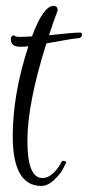

<svg xmlns="http://www.w3.org/2000/svg" viewBox="-20 -502 293 639"><path d="M47.2 -346.4Q16 -346.4 16 -372Q16 -381.6 24 -384Q24.8 -384.8 26.4 -384.8Q31.2 -379.2 44.4 -379.2Q57.6 -379.2 86.4 -380.8Q124 -482.4 158.4 -482.4Q172 -482.4 172 -467.2Q159.2 -435.2 143.2 -384.8Q222.4 -393.6 246.4 -393.6Q252.8 -393.6 252.8 -387.2Q252.8 -374.4 236 -374.4Q227.2 -374.4 134.4 -357.6Q71.2 -157.6 71.2 -33.6Q71.2 90.4 120.8 90.4Q140.8 90.4 158.4 73.2Q176 56 183.2 39.2Q186.4 30.4 196.8 34.4Q201.6 36 200 39.2Q195.2 49.6 188 63.2Q180.8 76.8 160 96.8Q139.2 116.8 117.6 116.8Q22.4 116.8 22.4 -48.8Q22.4 -188.8 74.4 -348Q63.2 -346.4 47.2 -346.4Z"/></svg>

Font: Euphoria Script
Style: Regular
Weight: 400
Designer: Sabrina Mariela Lopez
Foundry: Sabrina Mariela Lopez
Version: Version 1.002